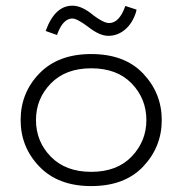

<svg xmlns="http://www.w3.org/2000/svg" viewBox="-20 -625 626 659"><path d="M50.8 -212.9Q50.8 -306.6 115.2 -373Q179.7 -439.5 293 -439.5Q408.2 -439.5 471.7 -372.1Q535.2 -304.7 535.2 -212.9Q535.2 -121.1 471.7 -53.7Q408.2 13.7 293 13.7Q179.7 13.7 115.2 -53.2Q50.8 -120.1 50.8 -212.9ZM293 -35.2Q381.8 -35.2 432.1 -87.9Q482.4 -140.6 482.4 -212.9Q482.4 -286.1 432.1 -338.4Q381.8 -390.6 293 -390.6Q205.1 -390.6 154.3 -338.4Q103.5 -286.1 103.5 -212.9Q103.5 -139.6 154.3 -87.4Q205.1 -35.2 293 -35.2ZM410.2 -604.5 449.2 -591.8Q447.3 -589.8 447.3 -585Q435.5 -545.9 409.7 -523.9Q383.8 -502 351.6 -502Q321.3 -502 282.2 -533.2Q244.1 -561.5 228.5 -561.5Q197.3 -561.5 177.7 -510.7L175.8 -504.9L136.7 -518.6Q168 -605.5 228.5 -605.5Q261.7 -605.5 300.8 -572.3Q335.9 -545.9 354.5 -545.9Q389.6 -545.9 410.2 -604.5Z"/></svg>

Font: Thabit
Style: Regular
Weight: 500
Designer: Regenerated by Nadim Shaikli
Foundry: MAK Alagha
Version: 0.01